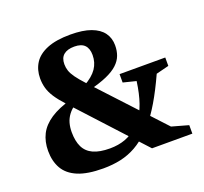

<svg xmlns="http://www.w3.org/2000/svg" viewBox="-124 -855 1072 1011"><g transform="rotate(-20 411.5 -349.0)"><path d="M364 -401 268.5 -357.5Q242 -340 226.5 -319.2Q211 -298.5 204.5 -275Q198 -251.5 198 -224.5Q198 -174 214.2 -140.8Q230.5 -107.5 266 -91.2Q301.5 -75 359 -75Q406.5 -75 445.2 -89.2Q484 -103.5 515.5 -134L542.5 -160.5Q567.5 -193 584.8 -242.2Q602 -291.5 611.5 -360.5L539.5 -378.5V-425.5H795.5V-378.5L724 -360.5Q687 -279.5 651.8 -220Q616.5 -160.5 580.5 -118L553.5 -92Q515.5 -54 474.8 -31Q434 -8 388.5 2Q343 12 290 12Q201.5 12 148.2 -10.5Q95 -33 71.2 -74.8Q47.5 -116.5 47.5 -173.5Q47.5 -226 68 -266.5Q88.5 -307 134 -337.2Q179.5 -367.5 254 -388L345 -432.5Q396 -461 418.2 -494Q440.5 -527 440.5 -569Q440.5 -605.5 422 -624.5Q403.5 -643.5 364.5 -643.5Q325.5 -643.5 304.8 -626.2Q284 -609 284 -573.5Q284 -554.5 290 -536.5Q296 -518.5 311.8 -496.5Q327.5 -474.5 356.5 -443L699.5 -73.5L792.5 -47.5V0H566.5L222.5 -374.5Q189.5 -410.5 171.2 -438.5Q153 -466.5 145.8 -492.5Q138.5 -518.5 138.5 -547Q138.5 -595 161.8 -631.8Q185 -668.5 235.5 -689.2Q286 -710 366.5 -710Q436.5 -710 481.2 -693.5Q526 -677 547.8 -647Q569.5 -617 569.5 -576.5Q569.5 -545.5 560 -520Q550.5 -494.5 527.5 -473Q504.5 -451.5 464.5 -433.8Q424.5 -416 364 -401Z"/></g></svg>

Font: Newsreader 9pt SemiBold
Style: Regular
Weight: 600
Designer: Hugues Gentile
Foundry: Production Type
Version: Version 1.003